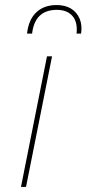

<svg xmlns="http://www.w3.org/2000/svg" viewBox="-20 -740 343 760"><path d="M63 0 166 -517H186L83 0ZM87 -607Q93 -662 123.5 -691Q154 -720 204 -720Q238 -720 261 -706Q284 -692 295 -666.5Q306 -641 301 -607H283Q288 -652 267 -676.5Q246 -701 205 -701Q118 -701 107 -607Z"/></svg>

Font: Montserrat Thin Thin
Style: Italic
Weight: 250
Italic angle: -11.3°
Version: Version 9.000